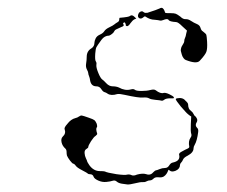

<svg xmlns="http://www.w3.org/2000/svg" viewBox="-20 -472 587 496"><path d="M437 -218Q452 -221 459 -212Q466 -206 466 -202Q466 -190 474 -185Q478 -182 480 -177.5Q482 -173 484 -172Q486 -171 488.5 -166Q491 -161 488 -156Q483 -148 489 -142Q493 -139 492 -131Q489 -108 483 -98Q480 -93 480 -89Q480 -78 465 -70Q455 -65 453 -60Q451 -55 448 -52Q445 -49 445 -46Q445 -36 434 -31Q424 -27 419 -31Q416 -34 415 -33Q411 -21 403 -16Q398 -13 389.5 -14Q381 -15 376.5 -10.5Q372 -6 367.5 -6Q363 -6 358.5 -3.5Q354 -1 348.5 -1.5Q343 -2 329 1.5Q315 5 309 4.5Q303 4 294.5 2.5Q286 1 281.5 -3Q277 -7 271 -5Q265 -3 254.5 -2Q244 -1 234 -5.5Q224 -10 222 -15Q220 -22 212 -22Q208 -22 207 -23.5Q206 -25 192.5 -32Q179 -39 176 -43.5Q173 -48 170 -49Q167 -49 161 -57Q155 -65 153 -70Q152 -74 152 -79.5Q152 -85 149 -88Q141 -95 139 -104.5Q137 -114 142 -119Q151 -127 147 -138Q145 -142 154 -152Q163 -164 175 -167Q180 -168 184 -171Q188 -174 191.5 -173.5Q195 -173 209 -168Q221 -164 224 -161.5Q227 -159 230 -152Q232 -145 230 -143Q227 -139 231 -127Q232 -125 227 -121Q222 -118 215 -107Q208 -96 208 -92Q208 -90 203 -87Q198 -84 198.5 -76.5Q199 -69 202 -63Q205 -57 205 -55.5Q205 -54 211 -45Q222 -30 238 -30Q248 -30 251 -29Q256 -26 281 -22Q303 -19 309 -21Q315 -22 320 -19.5Q325 -17 334 -21Q349 -25 358 -22Q369 -18 377 -28Q381 -32 383 -32Q385 -32 392 -35Q399 -38 406 -38Q413 -38 417 -44.5Q421 -51 426 -52Q446 -56 443 -71Q442 -73 443 -75Q444 -77 447 -79Q450 -81 458 -85Q463 -87 465.5 -88.5Q468 -90 468.5 -91Q469 -92 469 -93Q466 -107 472 -116Q476 -121 474 -126.5Q472 -132 473 -152L474 -171L468 -175Q462 -180 459.5 -183Q457 -186 447 -197Q434 -213 434 -216Q434 -217 437 -218ZM316 -431Q321 -435 328 -428L332 -424L327 -422Q322 -419 317 -412Q310 -401 305 -406Q305 -407 305 -408Q303 -417 299 -413Q297 -411 299 -409Q302 -405 293 -402L280 -396Q277 -395 275 -391Q274 -388 269.5 -384.5Q265 -381 262 -380Q250 -380 242 -369Q231 -354 229 -350Q227 -346 226 -333Q225 -317 227.5 -313.5Q230 -310 229 -305Q228 -298 234 -283.5Q240 -269 245 -266Q247 -265 254.5 -257Q262 -249 271 -249Q280 -249 287 -246Q303 -237 318 -241Q325 -243 328.5 -240Q332 -237 345.5 -237Q359 -237 368.5 -239.5Q378 -242 382 -239Q395 -229 403 -232Q408 -233 417.5 -228.5Q427 -224 429 -221Q430 -218 427 -218Q425 -218 420 -218Q409 -218 404.5 -214.5Q400 -211 397 -212Q394 -213 382 -214Q370 -215 365 -218Q360 -221 349 -220Q338 -219 302 -227Q289 -230 283 -229Q267 -224 258 -230Q254 -233 250 -234Q246 -235 241.5 -242Q237 -249 229 -249Q216 -249 213 -263Q212 -271 210 -275.5Q208 -280 208 -283Q208 -286 204.5 -292.5Q201 -299 202.5 -308Q204 -317 204 -325Q204 -340 216 -347Q224 -352 224 -362Q224 -366 227 -372.5Q230 -379 238 -382.5Q246 -386 249.5 -391.5Q253 -397 262.5 -401.5Q272 -406 275.5 -409Q279 -412 283.5 -414.5Q288 -417 288 -421Q288 -425 289 -426Q314 -428 316 -431ZM392 -450Q397 -453 400 -451Q403 -449 405 -444Q406 -439 408 -438.5Q410 -438 421 -438Q430 -438 434 -436.5Q438 -435 446 -429Q453 -422 459.5 -422.5Q466 -423 473.5 -418Q481 -413 488.5 -410Q496 -407 498 -400Q500 -393 504 -391Q512 -385 513 -382Q514 -379 515 -364Q516 -346 513 -338Q510 -330 496 -315Q488 -306 460 -317Q457 -318 454 -322Q451 -326 449.5 -331.5Q448 -337 447 -341Q447 -349 451.5 -355.5Q456 -362 456 -366Q456 -370 458 -374Q460 -378 461 -385L463 -393L451 -404Q440 -415 435 -415Q418 -416 415.5 -420.5Q413 -425 401 -420Q396 -418 393 -419Q390 -420 379 -421Q368 -421 356 -429Q354 -431 350 -427Q345 -423 341 -424.5Q337 -426 336.5 -430Q336 -434 339 -439Q346 -446 352 -440Q355 -438 361 -439Q386 -447 392 -450Z"/></svg>

Font: TT2020 Style D
Style: Italic
Weight: 400
Italic angle: -15°
Version: Version 0.2.000